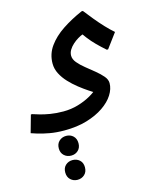

<svg xmlns="http://www.w3.org/2000/svg" viewBox="-182 -581 1044 1289"><g transform="rotate(-15 339.5 64.0)"><path d="M195 264Q138 264 92 255.5Q46 247 14.5 237.5Q-17 228 -30 223L4 102H13Q29 107 58.5 116Q88 125 130 132Q172 139 221 139Q275 139 324 124.5Q373 110 412.5 87.5Q452 65 474 41L475 82Q452 68 421 47.5Q390 27 357 1Q324 -25 296 -55Q268 -85 250.5 -119Q233 -153 233 -190Q233 -256 271 -309Q309 -362 372.5 -404Q436 -446 512 -479H521Q545 -448 574.5 -412Q604 -376 634.5 -343.5Q665 -311 693 -287L618 -186H609Q577 -214 549 -242Q521 -270 498 -300Q475 -330 454 -362L497 -332Q493 -333 478 -327.5Q463 -322 444.5 -311Q426 -300 408 -284Q390 -268 378.5 -249Q367 -230 367 -209Q367 -184 387.5 -159.5Q408 -135 438 -111Q468 -87 498 -62.5Q528 -38 548.5 -14Q569 10 569 35Q569 75 543.5 115.5Q518 156 469 189.5Q420 223 351.5 243.5Q283 264 195 264ZM195 439Q166 439 146 420.5Q126 402 126 371Q126 339 146 320.5Q166 302 195 302Q224 302 243.5 320.5Q263 339 263 371Q263 402 243.5 420.5Q224 439 195 439ZM194 607Q166 607 146 588.5Q126 570 126 538Q126 506 146 488Q166 470 194 470Q223 470 243 488Q263 506 263 538Q263 570 243 588.5Q223 607 194 607Z"/></g></svg>

Font: Kufam SemiBold
Style: Italic
Weight: 600
Italic angle: -11°
Designer: Artur Schmal
Foundry: Original Type
Version: Version 1.301; ttfautohint (v1.8.3)